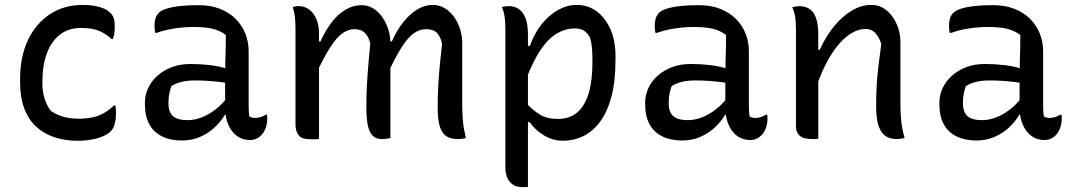

<svg xmlns="http://www.w3.org/2000/svg" viewBox="-20 -563 4380 783"><path d="M319 -543Q345 -543 366.5 -539Q388 -535 404 -528Q420 -521 430 -510Q440 -501 444 -488.5Q448 -476 448 -455Q448 -440 446.5 -428Q445 -416 440 -404H435Q407 -429 379.5 -439Q352 -449 310 -449Q259 -449 224 -421.5Q189 -394 171 -345Q153 -296 153 -234V-220Q153 -190 161.5 -162Q170 -134 187 -111Q212 -94 239.5 -86.5Q267 -79 300 -79Q333 -79 358 -84.5Q383 -90 404 -102Q425 -114 445 -133H450Q452 -126 452.5 -119Q453 -112 453 -102Q453 -77 448 -58Q443 -39 431 -27Q420 -16 400.5 -7.5Q381 1 354.5 6Q328 11 297 11Q245 11 201.5 -3.5Q158 -18 126.5 -47.5Q95 -77 78.5 -122Q62 -167 62 -226V-241Q62 -332 94 -399.5Q126 -467 183.5 -505Q241 -543 319 -543Z M994 -353Q994 -326 994 -299.5Q994 -273 994 -246Q994 -219 994 -192.5Q994 -166 994 -139Q994 -124 994.5 -112.5Q995 -101 997 -88Q1002 -85 1008 -83.5Q1014 -82 1020 -82Q1032 -82 1043 -85.5Q1054 -89 1063 -95H1069Q1069 -91 1069.5 -88Q1070 -85 1070 -80Q1070 -60 1063.5 -41.5Q1057 -23 1046 -12Q1036 -2 1024.5 3Q1013 8 1000 8Q976 8 957 -2Q938 -12 925 -30Q912 -48 905 -72Q898 -96 898 -122Q898 -153 898 -186Q898 -219 898 -243Q898 -282 899 -312Q900 -342 900.5 -368Q901 -394 901 -420Q886 -432 866.5 -439.5Q847 -447 823.5 -450Q800 -453 770 -453Q741 -453 714.5 -450Q688 -447 664.5 -442Q641 -437 619 -429H613Q612 -435 611 -443Q610 -451 610 -458Q610 -474 614 -487.5Q618 -501 628 -511Q638 -521 660.5 -528Q683 -535 716 -538.5Q749 -542 789 -542Q839 -542 877 -527Q915 -512 941 -486Q967 -460 980.5 -426Q994 -392 994 -353ZM667 -142Q667 -106 685.5 -89.5Q704 -73 745 -73Q772 -73 800.5 -83.5Q829 -94 858 -116Q887 -138 914 -174L913 -95H897Q882 -69 856.5 -44.5Q831 -20 796.5 -5Q762 10 722 10Q675 10 640.5 -7Q606 -24 588.5 -57Q571 -90 571 -138V-144Q571 -176 584.5 -204.5Q598 -233 623 -255Q648 -277 681.5 -289.5Q715 -302 756 -302Q796 -302 831.5 -298Q867 -294 892.5 -286.5Q918 -279 928 -272Q934 -267 937 -259.5Q940 -252 941.5 -242Q943 -232 943 -217Q915 -224 887 -227.5Q859 -231 831.5 -233Q804 -235 777 -235Q744 -235 720 -229Q696 -223 679 -212Q674 -198 670.5 -182Q667 -166 667 -145Z M1880 0Q1875 1 1870 2Q1865 3 1859.5 3.5Q1854 4 1846 4Q1820 4 1802 -6.5Q1784 -17 1774.5 -44.5Q1765 -72 1765 -124Q1765 -149 1765.5 -172.5Q1766 -196 1767.5 -219.5Q1769 -243 1771 -268Q1773 -293 1776 -321.5Q1779 -350 1783 -385Q1775 -417 1760.5 -430.5Q1746 -444 1719 -444Q1692 -444 1668.5 -428Q1645 -412 1619 -372Q1593 -332 1559 -258V-394H1578Q1598 -439 1624.5 -472.5Q1651 -506 1682 -524.5Q1713 -543 1744 -543Q1771 -543 1793 -530Q1815 -517 1831 -495Q1847 -473 1856 -445.5Q1865 -418 1865 -387Q1865 -362 1865 -332.5Q1865 -303 1865 -271Q1865 -239 1865 -206Q1865 -173 1865 -139Q1865 -98 1868 -67.5Q1871 -37 1880 0ZM1572 0Q1568 1 1562.5 2Q1557 3 1550.5 3.5Q1544 4 1536 4Q1516 4 1502 -7.5Q1488 -19 1481 -47.5Q1474 -76 1474 -126Q1474 -151 1474.5 -173.5Q1475 -196 1476.5 -218.5Q1478 -241 1479.5 -266Q1481 -291 1484 -320.5Q1487 -350 1490 -386Q1485 -406 1476.5 -418.5Q1468 -431 1456 -437.5Q1444 -444 1425 -444Q1401 -444 1377.5 -428Q1354 -412 1327.5 -371.5Q1301 -331 1267 -257V-394H1287Q1307 -439 1333 -472.5Q1359 -506 1390 -524Q1421 -542 1454 -542Q1481 -542 1502.5 -528.5Q1524 -515 1539.5 -492.5Q1555 -470 1563.5 -443Q1572 -416 1572 -388Q1572 -345 1572 -298.5Q1572 -252 1572 -203Q1572 -154 1572 -103Q1572 -52 1572 0ZM1281 3Q1278 4 1274.5 4.5Q1271 5 1267.5 5Q1264 5 1260 5Q1256 5 1251 5Q1237 5 1224.5 3Q1212 1 1203.5 -6Q1195 -13 1190 -25.5Q1185 -38 1185 -59Q1185 -122 1185 -185.5Q1185 -249 1185 -313Q1185 -377 1185 -440Q1185 -472 1183 -491.5Q1181 -511 1174 -534Q1177 -535 1180.5 -536Q1184 -537 1187 -537.5Q1190 -538 1193.5 -538Q1197 -538 1200 -538Q1215 -538 1229.5 -531Q1244 -524 1255.5 -510Q1267 -496 1274 -475Q1281 -454 1281 -425Q1281 -354 1281 -282.5Q1281 -211 1281 -140Q1281 -69 1281 3Z M2027 -534Q2032 -536 2036.5 -536.5Q2041 -537 2046 -537.5Q2051 -538 2055 -538Q2077 -538 2094.5 -527Q2112 -516 2122.5 -490.5Q2133 -465 2133 -422Q2133 -342 2133 -264.5Q2133 -187 2133 -111Q2133 -35 2133 42Q2133 119 2133 199Q2129 199 2125 199.5Q2121 200 2117.5 200Q2114 200 2110 200Q2086 200 2071 189.5Q2056 179 2048.5 161Q2041 143 2041 121Q2041 45 2041 -25Q2041 -95 2041 -162.5Q2041 -230 2041 -298.5Q2041 -367 2041 -442Q2041 -473 2038 -494Q2035 -515 2027 -534ZM2332 -543Q2378 -543 2413.5 -516.5Q2449 -490 2469.5 -443.5Q2490 -397 2490 -336V-317Q2490 -231 2473.5 -169Q2457 -107 2427.5 -67Q2398 -27 2359 -8Q2320 11 2275 11Q2245 11 2219 -0.5Q2193 -12 2173 -29Q2153 -46 2140 -65H2122V-146Q2153 -113 2182 -95.5Q2211 -78 2255 -78Q2303 -78 2334 -104.5Q2365 -131 2380.5 -182Q2396 -233 2396 -308V-318Q2396 -346 2394 -368.5Q2392 -391 2386 -410Q2375 -430 2360.5 -438.5Q2346 -447 2324 -447Q2287 -447 2252 -427Q2217 -407 2185.5 -361Q2154 -315 2124 -236V-376H2141Q2159 -427 2189 -464.5Q2219 -502 2256 -522.5Q2293 -543 2332 -543Z M3034 -353Q3034 -326 3034 -299.5Q3034 -273 3034 -246Q3034 -219 3034 -192.5Q3034 -166 3034 -139Q3034 -124 3034.5 -112.5Q3035 -101 3037 -88Q3042 -85 3048 -83.5Q3054 -82 3060 -82Q3072 -82 3083 -85.5Q3094 -89 3103 -95H3109Q3109 -91 3109.5 -88Q3110 -85 3110 -80Q3110 -60 3103.5 -41.5Q3097 -23 3086 -12Q3076 -2 3064.5 3Q3053 8 3040 8Q3016 8 2997 -2Q2978 -12 2965 -30Q2952 -48 2945 -72Q2938 -96 2938 -122Q2938 -153 2938 -186Q2938 -219 2938 -243Q2938 -282 2939 -312Q2940 -342 2940.5 -368Q2941 -394 2941 -420Q2926 -432 2906.5 -439.5Q2887 -447 2863.5 -450Q2840 -453 2810 -453Q2781 -453 2754.5 -450Q2728 -447 2704.5 -442Q2681 -437 2659 -429H2653Q2652 -435 2651 -443Q2650 -451 2650 -458Q2650 -474 2654 -487.5Q2658 -501 2668 -511Q2678 -521 2700.5 -528Q2723 -535 2756 -538.5Q2789 -542 2829 -542Q2879 -542 2917 -527Q2955 -512 2981 -486Q3007 -460 3020.5 -426Q3034 -392 3034 -353ZM2707 -142Q2707 -106 2725.5 -89.5Q2744 -73 2785 -73Q2812 -73 2840.5 -83.5Q2869 -94 2898 -116Q2927 -138 2954 -174L2953 -95H2937Q2922 -69 2896.5 -44.5Q2871 -20 2836.5 -5Q2802 10 2762 10Q2715 10 2680.5 -7Q2646 -24 2628.5 -57Q2611 -90 2611 -138V-144Q2611 -176 2624.5 -204.5Q2638 -233 2663 -255Q2688 -277 2721.5 -289.5Q2755 -302 2796 -302Q2836 -302 2871.5 -298Q2907 -294 2932.5 -286.5Q2958 -279 2968 -272Q2974 -267 2977 -259.5Q2980 -252 2981.5 -242Q2983 -232 2983 -217Q2955 -224 2927 -227.5Q2899 -231 2871.5 -233Q2844 -235 2817 -235Q2784 -235 2760 -229Q2736 -223 2719 -212Q2714 -198 2710.5 -182Q2707 -166 2707 -145Z M3669 0Q3660 2 3652.5 3Q3645 4 3636 4Q3611 4 3592.5 -7.5Q3574 -19 3563.5 -48Q3553 -77 3553 -129Q3553 -172 3555 -210.5Q3557 -249 3562 -290.5Q3567 -332 3574 -384Q3564 -414 3548.5 -429.5Q3533 -445 3510 -445Q3481 -445 3452 -427.5Q3423 -410 3396 -377Q3369 -344 3345.5 -297Q3322 -250 3303 -190L3301 -360H3323Q3347 -413 3380 -454Q3413 -495 3452.5 -519Q3492 -543 3534 -543Q3560 -543 3581.5 -530.5Q3603 -518 3619 -496Q3635 -474 3643.5 -447Q3652 -420 3652 -392Q3652 -350 3652 -308Q3652 -266 3652 -223.5Q3652 -181 3652 -139Q3652 -98 3655.5 -67.5Q3659 -37 3669 0ZM3317 3Q3313 3 3309 3.5Q3305 4 3301.5 4Q3298 4 3293 4Q3276 4 3263 1Q3250 -2 3242 -9Q3234 -16 3230 -25.5Q3226 -35 3226 -48Q3226 -99 3226 -149Q3226 -199 3226 -248Q3226 -297 3226 -345Q3226 -393 3226 -442Q3226 -472 3223 -493Q3220 -514 3211 -534Q3216 -535 3220.5 -535.5Q3225 -536 3230 -537Q3235 -538 3239 -538Q3263 -538 3280.5 -527Q3298 -516 3307.5 -490.5Q3317 -465 3317 -422Q3317 -350 3317 -277.5Q3317 -205 3317 -134.5Q3317 -64 3317 3Z M4234 -353Q4234 -326 4234 -299.5Q4234 -273 4234 -246Q4234 -219 4234 -192.5Q4234 -166 4234 -139Q4234 -124 4234.5 -112.5Q4235 -101 4237 -88Q4242 -85 4248 -83.5Q4254 -82 4260 -82Q4272 -82 4283 -85.5Q4294 -89 4303 -95H4309Q4309 -91 4309.5 -88Q4310 -85 4310 -80Q4310 -60 4303.5 -41.5Q4297 -23 4286 -12Q4276 -2 4264.5 3Q4253 8 4240 8Q4216 8 4197 -2Q4178 -12 4165 -30Q4152 -48 4145 -72Q4138 -96 4138 -122Q4138 -153 4138 -186Q4138 -219 4138 -243Q4138 -282 4139 -312Q4140 -342 4140.5 -368Q4141 -394 4141 -420Q4126 -432 4106.5 -439.5Q4087 -447 4063.5 -450Q4040 -453 4010 -453Q3981 -453 3954.5 -450Q3928 -447 3904.5 -442Q3881 -437 3859 -429H3853Q3852 -435 3851 -443Q3850 -451 3850 -458Q3850 -474 3854 -487.5Q3858 -501 3868 -511Q3878 -521 3900.5 -528Q3923 -535 3956 -538.5Q3989 -542 4029 -542Q4079 -542 4117 -527Q4155 -512 4181 -486Q4207 -460 4220.5 -426Q4234 -392 4234 -353ZM3907 -142Q3907 -106 3925.5 -89.5Q3944 -73 3985 -73Q4012 -73 4040.5 -83.5Q4069 -94 4098 -116Q4127 -138 4154 -174L4153 -95H4137Q4122 -69 4096.5 -44.5Q4071 -20 4036.5 -5Q4002 10 3962 10Q3915 10 3880.5 -7Q3846 -24 3828.5 -57Q3811 -90 3811 -138V-144Q3811 -176 3824.5 -204.5Q3838 -233 3863 -255Q3888 -277 3921.5 -289.5Q3955 -302 3996 -302Q4036 -302 4071.5 -298Q4107 -294 4132.5 -286.5Q4158 -279 4168 -272Q4174 -267 4177 -259.5Q4180 -252 4181.5 -242Q4183 -232 4183 -217Q4155 -224 4127 -227.5Q4099 -231 4071.5 -233Q4044 -235 4017 -235Q3984 -235 3960 -229Q3936 -223 3919 -212Q3914 -198 3910.5 -182Q3907 -166 3907 -145Z"/></svg>

Font: Recursive Casual
Style: Regular
Weight: 400
Version: Version 1.047